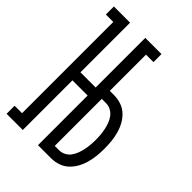

<svg xmlns="http://www.w3.org/2000/svg" viewBox="-215 -832 930 930"><g transform="rotate(45 250.0 -367.5)"><path d="M5 0V-55H56V-680H5V-735H116V-395H220V-735H331V-680H280V-432H310Q334 -432 358 -424Q382 -416 400 -399Q418 -382 430 -360Q442 -338 448.5 -314Q455 -290 457.5 -265.5Q460 -241 460 -216Q460 -191 457.5 -166.5Q455 -142 448.5 -118Q442 -94 430 -72Q418 -50 400 -33Q382 -16 358 -8Q334 0 310 0H220V-340H116V0ZM280 -55H310Q327 -55 342.5 -63Q358 -71 368 -85Q378 -99 384 -115Q390 -131 393.5 -148Q397 -165 398.5 -182Q400 -199 400 -216Q400 -233 398.5 -250Q397 -267 393.5 -284Q390 -301 384 -317Q378 -333 368 -346.5Q358 -360 342.5 -368.5Q327 -377 310 -377H280Z"/></g></svg>

Font: Iosevka Curly Slab Light
Style: Regular
Weight: 300
Monospace: yes
Designer: Belleve Invis
Foundry: Belleve Invis
Version: Version 22.1.2; ttfautohint (v1.8.4)